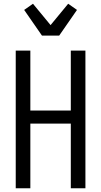

<svg xmlns="http://www.w3.org/2000/svg" viewBox="-20 -1005 540 1025"><path d="M64 0V-735H142V-415H358V-735H436V0H358V-345H142V0ZM204 -815 109 -952 156 -985 250 -871 344 -985 391 -952 296 -815Z"/></svg>

Font: Iosevka Fixed
Style: Regular
Weight: 400
Monospace: yes
Designer: Belleve Invis
Foundry: Belleve Invis
Version: Version 33.2.4